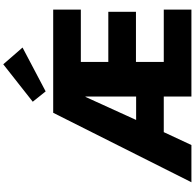

<svg xmlns="http://www.w3.org/2000/svg" viewBox="-28 -1134 1163 1146"><g transform="rotate(-90 553.0 -561.5)"><path d="M336.8 -165H549.2V0H1068.3V-165H756V-331H1055.2V-496H756V-660H1068.3V-825H452.3L37.7 0H259.8ZM549.2 -330H409.5L547 -632H549.2ZM518.3 -947 580 -870 841.8 -1008 741.7 -1123Z"/></g></svg>

Font: Hussar
Style: BdWide
Weight: 700
Foundry: Cannot Into Space Fonts
Version: Version 2.00